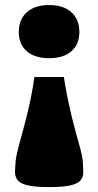

<svg xmlns="http://www.w3.org/2000/svg" viewBox="-20 -530 390 762"><path d="M39.5 150 41.5 116Q42.5 101.5 46.2 83.5Q50 65.5 56 43.5Q62 21.5 69.5 -5.8Q77 -33 85.2 -66Q93.5 -99 101.8 -138.5Q110 -178 116.5 -224.5H233.5Q240.5 -178 248.8 -138.5Q257 -99 265 -66Q273 -33 280.5 -5.8Q288 21.5 294.2 43.5Q300.5 65.5 304.2 83.5Q308 101.5 309 116L310.5 150Q311.5 170.5 300.8 184.5Q290 198.5 260.5 205.5Q231 212.5 175 212.5Q119 212.5 89.5 205.5Q60 198.5 49.5 184.5Q39 170.5 39.5 150ZM175 -299Q118 -299 86.2 -326.8Q54.5 -354.5 54.5 -403Q54.5 -452.5 86.2 -481.2Q118 -510 175 -510Q232 -510 263.5 -481.2Q295 -452.5 295 -403Q295 -354.5 263.5 -326.8Q232 -299 175 -299Z"/></svg>

Font: Newsreader 9pt ExtraBold
Style: Regular
Weight: 800
Designer: Hugues Gentile
Foundry: Production Type
Version: Version 1.003